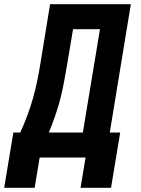

<svg xmlns="http://www.w3.org/2000/svg" viewBox="-56 -755 676 920"><path d="M-36 145 8 -120H41Q60 -161 75.5 -203Q91 -245 103 -287.5Q115 -330 123.5 -373Q132 -416 139 -459L184 -735H571L470 -120H520L476 145H330L354 0H134L110 145ZM341 -120 423 -615H294L265 -442Q258 -402 250.5 -361Q243 -320 232.5 -279.5Q222 -239 208 -199Q194 -159 178 -120Z"/></svg>

Font: Iosevka Heavy Extended
Style: Italic
Weight: 900
Width: 7
Italic angle: -9°
Monospace: yes
Designer: Belleve Invis
Foundry: Belleve Invis
Version: Version 32.5.0; ttfautohint (v1.8.4)